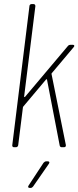

<svg xmlns="http://www.w3.org/2000/svg" viewBox="-20 -720 383 939"><path d="M48 0H58C64 0 68 -4 69 -10L92 -194C92 -196 93 -198 94 -199L205 -331C207 -333 210 -334 210 -330L272 -8C273 -3 277 0 282 0H293C300 0 303 -4 302 -11L232 -358C231 -360 233 -361 234 -363L340 -489C346 -495 344 -501 336 -501H325C321 -501 316 -500 312 -495L103 -247C101 -244 98 -245 98 -248L153 -690C153 -696 150 -700 144 -700H134C129 -700 124 -696 124 -690L40 -10C39 -4 43 0 48 0ZM125 199H130C135 199 139 196 142 192L219 81C224 74 221 69 214 69H206C201 69 197 72 193 76L120 187C115 194 118 199 125 199Z"/></svg>

Font: Barlow Condensed Thin
Style: Italic
Weight: 250
Width: 3
Italic angle: -7°
Designer: Jeremy Tribby
Foundry: Tribby Type
Version: Version 1.422;hotconv 1.0.109;makeotfexe 2.5.65596